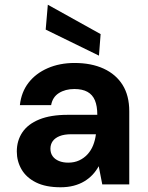

<svg xmlns="http://www.w3.org/2000/svg" viewBox="-20 -779 625 811"><path d="M236 12Q173 12 132 -8.5Q91 -29 71 -63.5Q51 -98 51 -139Q51 -185 74.5 -220Q98 -255 146 -274.5Q194 -294 266 -294H391Q391 -331 381 -355Q371 -379 349.5 -391Q328 -403 294 -403Q256 -403 229 -386Q202 -369 196 -335H64Q70 -390 100.5 -429.5Q131 -469 181.5 -491Q232 -513 295 -513Q366 -513 418 -489Q470 -465 498 -420Q526 -375 526 -309V0H412L397 -77Q386 -57 371 -41Q356 -25 336 -13Q316 -1 291 5.5Q266 12 236 12ZM268 -92Q294 -92 314.5 -101.5Q335 -111 350 -127.5Q365 -144 373.5 -165.5Q382 -187 385 -211V-212H282Q251 -212 231.5 -204Q212 -196 202.5 -182.5Q193 -169 193 -151Q193 -132 202.5 -119Q212 -106 229 -99Q246 -92 268 -92ZM398 -544 173 -654 182 -759 405 -635Z"/></svg>

Font: DM Sans 18pt
Style: Bold
Weight: 700
Designer: Colophon Foundry, Jonny Pinhorn
Foundry: Colophon Foundry
Version: Version 4.004;gftools[0.9.30]